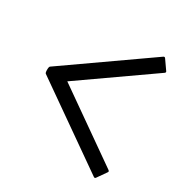

<svg xmlns="http://www.w3.org/2000/svg" viewBox="-150 -776 833 869"><g transform="rotate(30 267.0 -342.0)"><path d="M501.5 -606.4Q505.4 -601.1 498.5 -596.2L136.7 -342.8L498.5 -88.9Q505.4 -84 501.5 -78.6L467.3 -29.8Q462.9 -23.9 456.5 -28.8L35.6 -323.7Q31.2 -326.7 31.2 -342.5Q31.2 -358.4 35.6 -361.3L456.5 -656.2Q462.9 -661.1 467.3 -655.3Z"/></g></svg>

Font: Della Respira
Style: Regular
Weight: 500
Version: Version 0.201